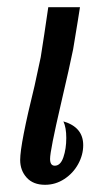

<svg xmlns="http://www.w3.org/2000/svg" viewBox="-20 -505 300 533"><path d="M36 -61Q36 -105 76 -267L93 -346Q97 -371 103 -410.5Q109 -450 114 -485H202L196 -447Q187 -390 183 -368Q174 -323 149 -216Q119 -87 119 -64Q119 -45 132 -45Q148 -45 156 -68.5Q164 -92 164 -122Q164 -151 156 -168Q211 -152 211 -102Q211 -75 197 -49.5Q183 -24 158.5 -8Q134 8 105 8Q72 8 54 -12Q36 -32 36 -61Z"/></svg>

Font: Charmonman
Style: Bold
Weight: 700
Designer: Ekaluck Peanpanawate
Foundry: Cadson Demak Co.,Ltd.
Version: Version 1.000; ttfautohint (v1.6)